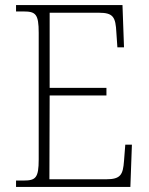

<svg xmlns="http://www.w3.org/2000/svg" viewBox="-20 -734 584 754"><path d="M43 0H492L498 -166H472L467 -102C463 -48 454 -30 397 -30H174L175 -359H398V-389H175V-684H368C425 -684 434 -667 437 -606L441 -548H467L461 -714H43V-689H72C120 -689 132 -679 132 -605V-108C132 -35 120 -25 72 -25H43Z"/></svg>

Font: Noto Serif Ethiopic SemiCondensed ExtraLight
Style: Regular
Weight: 200
Width: 4
Designer: Monotype Design Team
Foundry: Monotype Imaging Inc.
Version: Version 2.102